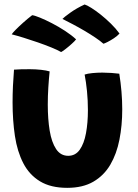

<svg xmlns="http://www.w3.org/2000/svg" viewBox="-20 -830 629 878"><path d="M367 -489Q379.5 -493.5 402.8 -495.8Q426 -498 448 -498Q466.5 -498 489 -496.5Q511.5 -495 525.5 -493Q532 -452.5 535.5 -411.2Q539 -370 539 -330Q539 -256.5 526.2 -191.5Q513.5 -126.5 484.5 -77Q455.5 -27.5 407 0.8Q358.5 29 287.5 29Q212 29 163 -0.8Q114 -30.5 86.5 -83.8Q59 -137 48.2 -208.2Q37.5 -279.5 37.5 -362Q37.5 -398.5 39.2 -436.2Q41 -474 44 -511.5Q57 -512.5 78.2 -513.2Q99.5 -514 117 -513.5Q142 -513.5 167.2 -510.8Q192.5 -508 207 -503.5Q203.5 -469.5 201 -430.2Q198.5 -391 198.5 -351.5Q198.5 -285.5 207.2 -232.5Q216 -179.5 236.5 -148.5Q257 -117.5 292 -117.5Q325 -117.5 344.8 -145.5Q364.5 -173.5 373.2 -220.8Q382 -268 382 -326.5Q382 -370.5 377.8 -413.2Q373.5 -456 367 -489ZM127 -760.5Q138 -759.5 162.5 -749.5Q187 -739.5 217.5 -723.8Q248 -708 277.5 -688.8Q307 -669.5 328 -650Q321.5 -641.5 307.2 -628.8Q293 -616 279 -605.2Q265 -594.5 259.5 -592Q243 -601.5 214.8 -613Q186.5 -624.5 153.5 -636Q120.5 -647.5 89 -657.2Q57.5 -667 33.5 -673Q37 -679 51.2 -693.5Q65.5 -708 85.5 -726Q105.5 -744 127 -760.5ZM367 -809.5Q377.5 -806.5 397.5 -794Q417.5 -781.5 441 -762.8Q464.5 -744 487.2 -721.8Q510 -699.5 526.5 -676.5Q516 -665 500.8 -655Q485.5 -645 472.2 -638.2Q459 -631.5 453 -630Q438.5 -643 415.8 -658.2Q393 -673.5 366.8 -689Q340.5 -704.5 314 -718.5Q287.5 -732.5 265.5 -743.5Q273 -751.5 301.5 -772Q330 -792.5 367 -809.5Z"/></svg>

Font: Grandstander Thin
Style: Bold
Weight: 700
Version: Version 1.200